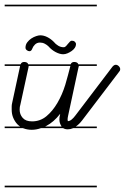

<svg xmlns="http://www.w3.org/2000/svg" viewBox="-20 -562 534 821"><path d="M394 -14H293Q281 -9 270 -9Q258 -9 250 -14H155Q135 -7 116 -7Q97 -7 81 -13L78 -14H0V-21H66Q60 -25 54 -31Q43 -43 36.5 -58.5Q30 -74 30 -93V-107Q30 -114 32 -122L66 -280H0V-287H68Q72 -297 83 -297Q93 -297 98 -292Q100 -289 101 -287H282Q286 -297 297 -297Q307 -297 312 -292Q314 -290 315 -287H394V-280H317V-279Q317 -278 316 -275Q315 -272 315 -271L271 -66Q269 -57 269 -51Q269 -48 270 -44Q278 -44 286.5 -51Q295 -58 303 -69L461 -277Q468 -285 475 -285Q482 -285 488 -279Q494 -273 494 -266Q494 -260 490 -256L331 -47Q318 -30 304 -21H394ZM102 -277Q102 -276 102 -275L67 -114Q64 -106 64 -93Q64 -73 77 -58Q90 -43 117 -43Q152 -43 178.5 -65Q205 -87 225.5 -122Q246 -157 259 -199Q271 -240 281 -280H103Q103 -279 102 -277ZM118 -354Q114 -343 106 -343Q100 -343 94.5 -347.5Q89 -352 89 -358Q89 -371 96.5 -381Q104 -391 114 -397.5Q124 -404 134.5 -407.5Q145 -411 152 -411Q167 -411 182 -403.5Q197 -396 209 -384Q218 -373 229 -366.5Q240 -360 252 -360Q258 -360 262.5 -365Q267 -370 271 -375Q275 -380 279 -384Q283 -388 287 -388Q295 -388 300 -383.5Q305 -379 305 -373Q305 -365 300 -357.5Q295 -350 286.5 -344Q278 -338 268.5 -334Q259 -330 250 -330Q236 -330 218.5 -339Q201 -348 187 -364Q181 -370 171.5 -375Q162 -380 151 -380Q138 -380 129.5 -371.5Q121 -363 118 -354ZM394 239H0V232H394ZM394 -535H0V-542H394ZM243 -22Q234 -35 234 -51Q234 -55 234.5 -60.5Q235 -66 237 -73V-75Q210 -40 177 -23Q175 -22 173 -21H243Z"/></svg>

Font: Gruenewald VA 1. Klasse
Style: Regular
Weight: 400
Designer: Peter Wiegel
Foundry: Peter Wiegel, nach dem Schriftentwurf von Dr. H. Gr¸newald
Version: Version 0.007